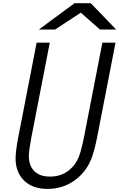

<svg xmlns="http://www.w3.org/2000/svg" viewBox="-20 -1187 756 1217"><path d="M452.5 -1166.7H555.3L716.1 -1000H613.3L492.2 -1106.8L329.4 -1000H226.6ZM281.9 10.4Q186.2 10.4 132.5 -42.6Q78.8 -95.7 78.8 -182.3Q78.8 -227.2 95.1 -313.8L212.2 -916.7H295.6L178.4 -313.8Q162.8 -229.2 162.8 -198.6Q162.8 -138 196.9 -102.9Q231.1 -67.7 296.9 -67.7Q362 -67.7 409.5 -101.9Q457 -136.1 480.5 -195.3Q495.4 -233.7 511.7 -313.8L628.9 -916.7H712.2L595.1 -313.8Q578.1 -229.2 557.9 -177.7Q524.1 -93.8 450.2 -41.7Q376.3 10.4 281.9 10.4Z"/></svg>

Font: TypoPRO Monoid
Style: Italic
Weight: 400
Width: 4
Italic angle: -11°
Monospace: yes
Version: Version 0.61